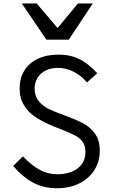

<svg xmlns="http://www.w3.org/2000/svg" viewBox="-20 -1040 640 1072"><path d="M301.5 -67Q341.5 -67 376.8 -79.8Q412 -92.5 434.5 -120.5Q457 -148.5 457 -191.5Q457 -226 441.5 -247.8Q426 -269.5 400.2 -283Q374.5 -296.5 323.5 -317Q279.5 -333.5 250.5 -347Q206.5 -367 172.2 -390.5Q138 -414 113.8 -453Q89.5 -492 89.5 -547Q89.5 -602 115.2 -644.8Q141 -687.5 190 -711.2Q239 -735 306 -735Q354 -735 392 -722.5Q430 -710 460.5 -687.5Q491 -665 523 -631L466 -580Q432.5 -618 391 -639.5Q349.5 -661 303 -661Q263.5 -661 233.5 -645.5Q203.5 -630 187.8 -602.5Q172 -575 173.5 -540Q175 -500 197.5 -473.8Q220 -447.5 252.5 -431.5Q285 -415.5 340 -396Q405 -372 443.8 -351.8Q482.5 -331.5 509.8 -294.5Q537 -257.5 537 -199Q537 -138 506.8 -90.2Q476.5 -42.5 422.5 -15.8Q368.5 11 299 11Q221.5 11 162 -22Q102.5 -55 53.5 -113.5L108 -167Q158.5 -114.5 203.5 -90.8Q248.5 -67 301.5 -67ZM102 -1020.5H185L301.5 -883.5L415 -1020.5H498L364 -818.5H239Z"/></svg>

Font: JuliaMono Latin
Style: Regular
Weight: 400
Monospace: yes
Designer: cormullion
Foundry: corm
Version: Version 0.049; ttfautohint (v1.8.4)